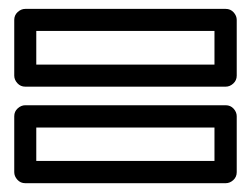

<svg xmlns="http://www.w3.org/2000/svg" viewBox="-20 -545 555 434"><path d="M12.2 -155.8V-282.2Q12.2 -293 20 -300Q27.8 -307.1 37.1 -307.1H490.2Q501 -307.1 508.1 -299.3Q515.1 -291.5 515.1 -282.2V-155.8Q515.1 -145 507.3 -137.9Q499.5 -130.9 490.2 -130.9H37.1Q26.4 -130.9 19.3 -138.7Q12.2 -146.5 12.2 -155.8ZM12.2 -374V-500Q12.2 -510.7 20 -517.8Q27.8 -524.9 37.1 -524.9H490.2Q501 -524.9 508.1 -517.1Q515.1 -509.3 515.1 -500V-374Q515.1 -363.3 507.3 -356.2Q499.5 -349.1 490.2 -349.1H37.1Q26.4 -349.1 19.3 -356.9Q12.2 -364.7 12.2 -374ZM62 -181.2H464.8V-256.8H62ZM62 -398.9H464.8V-475.1H62Z"/></svg>

Font: Trueno ExtraBold Outline
Style: Regular
Weight: 800
Width: 6
Designer: Julieta Ulanovsky
Foundry: Julieta Ulanovsky
Version: Version 3.001b | FøM Fix